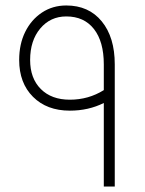

<svg xmlns="http://www.w3.org/2000/svg" viewBox="-20 -681 529 701"><path d="M399 0H359V-305Q303 -277 235 -277Q151 -277 100.5 -327.5Q50 -378 50 -462Q50 -520 72 -564.5Q94 -609 133 -635Q172 -661 222 -661Q304 -661 351.5 -603Q399 -545 399 -446ZM90 -462Q90 -395 129 -356Q168 -317 235 -317Q303 -317 359 -352V-446Q359 -529 323 -575Q287 -621 222 -621Q164 -621 127 -577Q90 -533 90 -462Z"/></svg>

Font: Readex Pro Light
Style: Regular
Weight: 300
Designer: Bonnie Shaver-Troup, Thomas Jockin
Foundry: Lexend
Version: Version 1.200; ttfautohint (v1.8.3)